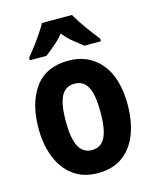

<svg xmlns="http://www.w3.org/2000/svg" viewBox="-116 -845 756 934"><g transform="rotate(-15 262.0 -378.0)"><path d="M486 -274Q486 -194 462 -129.5Q438 -65 388 -27.5Q338 10 261 10Q188 10 138 -27Q88 -64 62.5 -128.5Q37 -193 37 -274Q37 -402 93 -479Q149 -556 263 -556Q363 -556 424.5 -483.5Q486 -411 486 -274ZM174 -273Q174 -189 195 -147.5Q216 -106 262 -106Q308 -106 328.5 -147Q349 -188 349 -274Q349 -359 328.5 -399.5Q308 -440 262 -440Q216 -440 195 -400Q174 -360 174 -273ZM337 -766Q355 -733 384 -693Q413 -653 440 -619V-606H357Q337 -621 310 -643Q283 -665 261 -693Q238 -665 211 -642.5Q184 -620 166 -606H82V-619Q98 -638 118.5 -665Q139 -692 157 -719Q175 -746 186 -766Z"/></g></svg>

Font: Noto Sans Sinhala UI Condensed
Style: Bold
Weight: 700
Width: 3
Designer: Jelle Bosma - Monotype Design Team
Foundry: Monotype Imaging Inc.
Version: Version 2.006; ttfautohint (v1.8.4.7-5d5b)